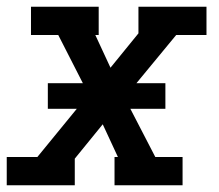

<svg xmlns="http://www.w3.org/2000/svg" viewBox="-29 -550 649 570"><path d="M-9 0V-84H82L199 -227H113V-303H217L144 -446H63V-530H264V-446H254L299 -349L382 -451V-530H584V-446H494L376 -303H462V-227H358L432 -84H513V0H311V-84H321L276 -181L193 -79V0Z"/></svg>

Font: Iosevka Slab MdExObl
Style: Regular
Weight: 500
Width: 7
Italic angle: -9°
Monospace: yes
Designer: Belleve Invis
Foundry: Belleve Invis
Version: Version 11.1.1; ttfautohint (v1.8.3)